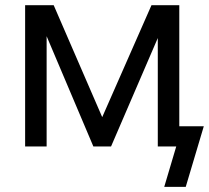

<svg xmlns="http://www.w3.org/2000/svg" viewBox="-20 -566 808 742"><path d="M340.8 0 109.4 -545.9H187.5L375 -113.3L565.4 -545.9H644.5L409.2 0ZM77.1 0V-545.9H160.2V0ZM589.8 0V-545.9H672.9V0ZM614.7 156.2 661.1 0H629.9V-78.1H767.6L697.8 156.2Z"/></svg>

Font: Inter
Style: Regular
Weight: 400
Designer: Rasmus Andersson
Foundry: rsms
Version: Version 4.000;git-8c9346024